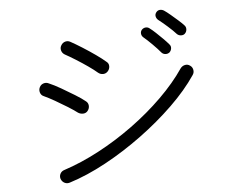

<svg xmlns="http://www.w3.org/2000/svg" viewBox="-53 -861 1106 896"><g transform="rotate(-5 500.0 -413.0)"><path d="M238 -30Q225 -26 213.5 -32Q202 -38 197 -51Q193 -64 199 -75.5Q205 -87 218 -91Q298 -117 382 -161.5Q466 -206 545 -263.5Q624 -321 690 -386Q756 -451 800 -516Q808 -527 821 -530Q834 -533 845 -525Q856 -518 858.5 -504.5Q861 -491 853 -480Q808 -413 737.5 -344.5Q667 -276 582.5 -214Q498 -152 409.5 -104Q321 -56 238 -30ZM305 -352Q288 -365 260 -382.5Q232 -400 203 -416.5Q174 -433 152 -443Q140 -448 136 -461Q132 -474 138 -486Q144 -498 156.5 -502Q169 -506 181 -500Q205 -490 237 -471.5Q269 -453 299 -434.5Q329 -416 346 -402Q357 -394 358 -380.5Q359 -367 350 -356Q342 -346 329 -345.5Q316 -345 305 -352ZM414 -530Q398 -544 371.5 -562.5Q345 -581 317 -598.5Q289 -616 267 -628Q255 -635 251.5 -648Q248 -661 255 -672Q262 -684 274.5 -687.5Q287 -691 299 -684Q321 -672 352 -652.5Q383 -633 412 -612.5Q441 -592 458 -577Q469 -569 469 -555.5Q469 -542 460 -532Q451 -522 438 -521.5Q425 -521 414 -530ZM834 -676Q827 -669 815.5 -669.5Q804 -670 796 -678Q782 -694 757 -716Q732 -738 715 -751Q707 -758 705 -768Q703 -778 710 -787Q717 -796 727.5 -796.5Q738 -797 747 -791Q759 -783 775.5 -769Q792 -755 808.5 -740.5Q825 -726 835 -715Q843 -707 842.5 -695.5Q842 -684 834 -676ZM755 -595Q746 -588 735 -589Q724 -590 717 -598Q703 -615 679.5 -638.5Q656 -662 639 -676Q631 -683 630 -693.5Q629 -704 636 -712Q644 -720 654.5 -720.5Q665 -721 673 -714Q684 -706 700 -691Q716 -676 732 -660Q748 -644 757 -633Q765 -625 764 -614Q763 -603 755 -595Z"/></g></svg>

Font: Zen Maru Gothic
Style: Regular
Weight: 400
Designer: Yoshimichi Ohira
Foundry: Positype
Version: Version 1.002